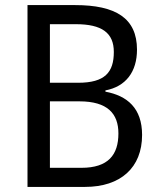

<svg xmlns="http://www.w3.org/2000/svg" viewBox="-20 -734 627 754"><path d="M275 -714H88V0H314C454 0 538 -76 538 -204C538 -309 480 -358 394 -374V-379C474 -394 518 -452 518 -539C518 -663 434 -714 275 -714ZM287 -409H176V-639H278C380 -639 427 -605 427 -530C427 -450 392 -409 287 -409ZM176 -336H292C402 -336 445 -288 445 -210C445 -126 405 -75 300 -75H176Z"/></svg>

Font: Noto Sans Malayalam SemiCondensed
Style: Regular
Weight: 400
Width: 4
Designer: Jelle Bosma - Monotype Design Team
Foundry: Monotype Imaging Inc.
Version: Version 2.104